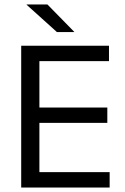

<svg xmlns="http://www.w3.org/2000/svg" viewBox="-20 -845 563 865"><path d="M75.5 0V-639H157.5V0ZM100 0V-69.5H474V0ZM122.5 -291.5V-360.5H463.5V-291.5ZM99.5 -569.5V-639H471V-569.5ZM193.5 -825 314.5 -701.5V-700.5H236.5L100 -823.5V-825Z"/></svg>

Font: Anek Gurmukhi Medium
Style: Regular
Weight: 400
Version: Version 1.003